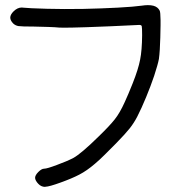

<svg xmlns="http://www.w3.org/2000/svg" viewBox="-20 -729 684 748"><path d="M129.4 -12.7Q124 -18.1 120.1 -24.9Q116.7 -31.7 116.7 -36.1Q116.7 -46.4 129.4 -59.1Q142.1 -71.8 151.9 -71.8Q163.1 -71.8 201.7 -86.4Q240.7 -100.6 266.1 -113.8Q280.3 -121.6 305.2 -142.6Q330.1 -163.6 363.8 -196.8Q407.2 -238.8 426.8 -263.7Q446.8 -288.6 466.3 -332Q473.1 -346.2 480.5 -364.3Q487.8 -381.8 497.1 -404.8Q519 -460 525.9 -496.6Q533.2 -532.7 533.7 -591.8Q533.7 -622.1 532.2 -627Q530.8 -632.3 521 -631.8Q405.8 -626 315.9 -623Q255.9 -621.1 228.5 -621.1Q214.8 -621.1 209.5 -621.6Q197.3 -623 168.9 -624Q140.6 -625 112.3 -625.5Q63.5 -625.5 51.8 -627.4Q40 -629.4 31.2 -637.7Q20 -649.4 20 -660.2Q20 -660.6 20 -661.1Q20.5 -672.4 32.7 -684.6Q47.9 -699.7 64.9 -699.7Q67.4 -699.7 69.8 -699.2Q90.3 -696.8 163.1 -694.8Q193.8 -693.8 230.5 -693.8Q266.6 -693.8 304.7 -694.3Q374.5 -695.8 438.5 -699.2Q502 -702.6 532.7 -707Q545.4 -709 556.2 -709Q568.8 -709 578.1 -706.5Q595.2 -701.7 602.1 -687.5Q605 -682.6 605.5 -650.9Q605.5 -650.9 605.5 -630.9Q605.5 -607.9 604.5 -582.5Q604 -558.1 602.5 -535.6Q601.1 -513.7 599.1 -499.5Q597.2 -488.8 592.3 -471.7Q587.4 -454.1 580.6 -433.6Q567.4 -394.5 549.3 -350.6Q531.2 -306.6 515.1 -275.4Q502 -250 485.4 -229Q468.8 -208 431.6 -169.9Q406.2 -144 386.7 -125Q367.2 -105.5 349.6 -90.8Q318.4 -64 289.1 -48.8Q260.3 -33.7 215.3 -17.6Q172.4 -2 157.2 -1.5Q156.2 -1 155.3 -1Q140.6 -1 129.4 -12.7Z"/></svg>

Font: Casuwalt
Style: Regular
Weight: 400
Designer: Walter E Stewart
Version: 0.1